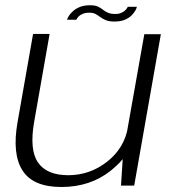

<svg xmlns="http://www.w3.org/2000/svg" viewBox="-20 -724 678 749"><path d="M452 0H503.5L607.5 -590.5H543L460 -123ZM173.5 -591.5H109L48.5 -247.5Q26.5 -123.5 67.8 -59Q109 5.5 219.5 5.5Q332 5.5 412 -58.2Q492 -122 505 -197L479 -227.5Q465 -146 397.8 -93.2Q330.5 -40.5 246.5 -40.5Q162 -40.5 128 -90.5Q94 -140.5 113.5 -250ZM427 -640Q450 -640 466 -646.5Q482 -653 492 -662.8Q502 -672.5 507.5 -682Q513 -691.5 514 -697.5H478.5Q476.5 -692.5 470.5 -685.8Q464.5 -679 454 -674.2Q443.5 -669.5 430.5 -669.5Q412 -669.5 400.8 -674.5Q389.5 -679.5 381 -686.5Q372.5 -693.5 361.5 -698.5Q350.5 -703.5 331 -703.5Q309.5 -703.5 293.5 -697.5Q277.5 -691.5 266.8 -682.2Q256 -673 249.8 -663.8Q243.5 -654.5 241.5 -647H278Q279.5 -652 285.8 -658.8Q292 -665.5 302.8 -670Q313.5 -674.5 328 -674.5Q343.5 -674.5 353 -669.2Q362.5 -664 371.5 -657.2Q380.5 -650.5 393 -645.2Q405.5 -640 427 -640Z"/></svg>

Font: Anybody SemiExpanded Light
Style: Italic
Weight: 300
Width: 6
Italic angle: -10°
Version: Version 1.113;gftools[0.9.25]